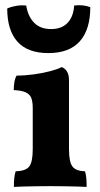

<svg xmlns="http://www.w3.org/2000/svg" viewBox="-20 -730 393 753"><path d="M34.4 3Q34.4 -14.8 35.9 -30.5Q37.4 -46.2 41.5 -58.3Q81.5 -59.3 94.9 -77.3Q108.4 -95.3 108.4 -145.3V-306.2Q108.4 -329.7 103.1 -344.7Q97.8 -359.6 81.8 -367.4Q65.8 -375.1 33.9 -376.7Q33.9 -391.9 36.2 -406.6Q38.4 -421.3 45 -433.5Q78.3 -433.5 113.9 -438.5Q149.5 -443.5 178.6 -451.3Q207.7 -459 221.8 -467Q235 -461.9 242.8 -449.5Q250.6 -437.1 250.6 -414.5V-145.3Q250.6 -95.3 263.9 -77.3Q277.1 -59.3 313.3 -58.3Q317.3 -46.2 318.6 -29.8Q319.8 -13.4 319.8 3Q305.4 2 282.3 1.5Q259.1 1 232 0.5Q204.9 0 177.6 0Q150.8 0 122.9 0.5Q95.1 1 72 1.5Q48.8 2 34.4 3ZM169.5 -521.8Q88.4 -521.8 48.4 -566.6Q8.3 -611.4 8.3 -696.7Q24.1 -703.8 43.8 -707.1Q63.4 -710.3 82.8 -708.2Q89.8 -665.1 114.2 -640.5Q138.7 -616 180.1 -616Q222 -616 245.2 -640.5Q268.3 -665.1 270.8 -708.2Q289.1 -710.8 305.7 -708.8Q322.3 -706.8 334.1 -701.7Q334.1 -614.4 293.1 -568.1Q252 -521.8 169.5 -521.8Z"/></svg>

Font: Vollkorn
Style: Regular
Weight: 400
Designer: Friedrich Althausen
Foundry: Friedrich Althausen
Version: Version 5.001